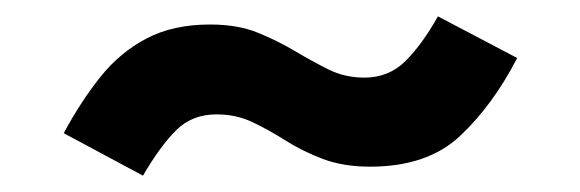

<svg xmlns="http://www.w3.org/2000/svg" viewBox="-20 -417 710 235"><path d="M155 -202 58 -254Q79 -293 103 -323Q127 -353 159.5 -370Q192 -387 237 -387Q271 -387 295.5 -377Q320 -367 341 -354.5Q362 -342 382 -332Q402 -322 426 -322Q456 -322 476.5 -342.5Q497 -363 516 -397L613 -346Q583 -288 543 -250.5Q503 -213 433 -213Q400 -213 375 -222.5Q350 -232 329.5 -245Q309 -258 289 -267.5Q269 -277 245 -277Q215 -277 195.5 -257.5Q176 -238 155 -202Z"/></svg>

Font: Gabarito SemiBold
Style: Regular
Weight: 600
Designer: Leandro Assis / Alvaro Franca / Felipe Casaprima
Foundry: Naipe Foundry
Version: Version 1.000